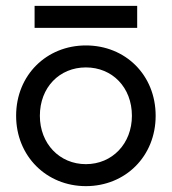

<svg xmlns="http://www.w3.org/2000/svg" viewBox="-20 -625 586 655"><path d="M98 -530H448V-605H98ZM35 -230C35 -92 139 10 273 10C408 10 511 -92 511 -230C511 -369 408 -470 273 -470C139 -470 35 -369 35 -230ZM116 -230C116 -327 183 -395 273 -395C363 -395 430 -327 430 -230C430 -135 363 -65 273 -65C183 -65 116 -135 116 -230Z"/></svg>

Font: Jost
Style: Regular
Weight: 400
Version: Version 3.710